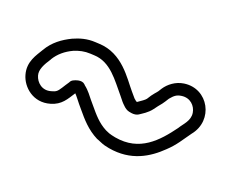

<svg xmlns="http://www.w3.org/2000/svg" viewBox="-71 -668 913 770"><g transform="rotate(30 385.5 -282.5)"><path d="M189 -208C180 -186 175 -182 158 -174C124 -157 93 -177 81 -202C70 -224 80 -253 93 -283C95 -287 93 -284 93 -284C105 -315 126 -339 153 -358C173 -371 194 -380 219 -383L235 -385C306 -395 357 -339 408 -297C417 -290 424 -282 434 -275L446 -267C449 -265 460 -259 470 -259H481C491 -259 503 -263 509 -269C519 -279 538 -294 550 -318L559 -336C568 -352 571 -357 575 -367L582 -384C594 -405 602 -413 620 -419C656 -431 684 -409 693 -383C704 -351 682 -325 673 -301C634 -222 585 -142 473 -142C461 -142 451 -143 444 -144L427 -148C389 -160 363 -182 331 -209L313 -224C301 -234 286 -250 263 -262C261 -263 260 -264 259 -265C242 -276 219 -260 212 -255C207 -251 204 -246 203 -241C196 -226 195 -222 189 -208ZM246 -215C256 -208 267 -197 281 -185L299 -170C330 -144 364 -115 414 -100H416L434 -96C446 -93 458 -92 473 -92C574 -92 634 -147 675 -204C702 -240 712 -269 731 -308C781 -397 700 -499 604 -467C571 -456 548 -430 537 -405L530 -388C524 -377 518 -368 514 -359L506 -340C502 -332 491 -322 478 -309H474L462 -316C456 -321 448 -328 439 -335C396 -370 330 -449 229 -435L213 -433C178 -429 150 -415 125 -398C92 -374 62 -344 46 -300C35 -270 12 -228 36 -179C57 -135 117 -97 181 -129C222 -149 231 -180 246 -215Z"/></g></svg>

Font: Blanket
Style: BlkOutline
Weight: 900
Foundry: Cannot Into Space Fonts
Version: Version 0.9